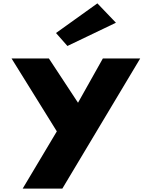

<svg xmlns="http://www.w3.org/2000/svg" viewBox="-20 -860 901 1140"><path d="M312.5 -664 380.3 -587 668.3 -725 558.2 -840ZM590.8 -513 443.2 -250 270.2 -513H48.5L317.4 -80L114.5 260H350L812.5 -513Z"/></svg>

Font: Hussar
Style: BdSuprExt
Weight: 700
Foundry: Cannot Into Space Fonts
Version: Version 2.00